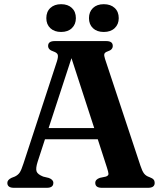

<svg xmlns="http://www.w3.org/2000/svg" viewBox="-20 -896 780 916"><path d="M234.5 -23.5Q234.5 0 203.5 0H46.5Q15 0 15 -23.5Q15 -38 35 -47.5L51.5 -54Q66.5 -61.5 74.2 -73.2Q82 -85 92 -116L251.5 -603Q258.5 -625 255.5 -634.8Q252.5 -644.5 235 -650.5Q209.5 -658.5 209.5 -677Q209.5 -700 241 -700H487Q518 -700 518 -677Q518 -658.5 494 -651Q480.5 -646.5 478 -639Q475.5 -631.5 481 -615L650 -105.5Q658 -80.5 667 -68.5Q676 -56.5 693 -51Q707.5 -45.5 712.8 -39.2Q718 -33 718 -23.5Q718 0 686.5 0H466Q434.5 0 434.5 -23.5Q434.5 -40 456.5 -47.5L485 -53.5Q498 -58 497.5 -66.8Q497 -75.5 490.5 -95.5L446.5 -231.5H194.5L159.5 -124Q149.5 -92.5 154.5 -78.2Q159.5 -64 186 -53.5L213 -47Q234.5 -39 234.5 -23.5ZM212 -285H429.5L321 -618.5ZM271.5 -743.5Q239.5 -743.5 220.2 -761.5Q201 -779.5 201 -809.5Q201 -840 220.2 -858Q239.5 -876 271.5 -876Q304 -876 323 -858Q342 -840 342 -809.5Q342 -780 323 -761.8Q304 -743.5 271.5 -743.5ZM475 -743.5Q442.5 -743.5 423.5 -761.5Q404.5 -779.5 404.5 -809.5Q404.5 -839.5 423.5 -857.8Q442.5 -876 475 -876Q508 -876 527.2 -858Q546.5 -840 546.5 -809.5Q546.5 -780 527.2 -761.8Q508 -743.5 475 -743.5Z"/></svg>

Font: Fraunces 9pt S000 SemiBold
Style: Regular
Weight: 600
Version: Version 1.000; ttfautohint (v1.8.3)